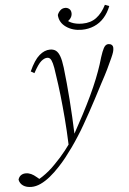

<svg xmlns="http://www.w3.org/2000/svg" viewBox="-152 -753 698 1041"><g transform="rotate(-5 197.0 -232.5)"><path d="M-23 243Q-51 243 -68.5 231Q-86 219 -90 198Q-86 183 -75 175Q-64 167 -48 167Q-33 167 -19 173.5Q-5 180 10 193L34 213L28 217H7L4 214Q23 204 41 192Q59 180 77 165Q95 150 113 131Q144 100 173 63.5Q202 27 228 -14Q259 -70 286 -121.5Q313 -173 335.5 -220.5Q358 -268 374.5 -309.5Q391 -351 402 -385Q415 -430 424 -453Q433 -476 441 -484Q449 -492 459 -492Q470 -492 477 -486Q484 -480 484 -469Q484 -458 480.5 -446.5Q477 -435 468 -415Q455 -386 440.5 -356Q426 -326 402 -282Q380 -240 360.5 -202.5Q341 -165 322.5 -132Q304 -99 286.5 -68Q269 -37 250 -8Q231 22 212 48.5Q193 75 173.5 100Q154 125 131 149Q106 176 79.5 197.5Q53 219 27 231Q1 243 -23 243ZM197 36Q194 -46 188.5 -112.5Q183 -179 176.5 -237.5Q170 -296 161 -354Q156 -394 150.5 -413.5Q145 -433 138.5 -440Q132 -447 122 -447Q107 -447 89.5 -432.5Q72 -418 46 -370L27 -381Q54 -441 82.5 -465.5Q111 -490 141 -490Q160 -490 172.5 -481Q185 -472 193.5 -449.5Q202 -427 207 -386Q212 -344 216 -300.5Q220 -257 223.5 -211Q227 -165 229.5 -115.5Q232 -66 234 -14H245ZM323 -582Q273 -582 237.5 -607Q202 -632 200 -673Q205 -687 216 -697.5Q227 -708 243 -708Q256 -708 265.5 -699.5Q275 -691 275 -675Q275 -660 264.5 -647Q254 -634 236 -626L228 -660Q243 -638 268 -626.5Q293 -615 329 -615Q374 -615 405.5 -638.5Q437 -662 459 -706L482 -697Q468 -661 445 -635Q422 -609 390.5 -595.5Q359 -582 323 -582Z"/></g></svg>

Font: Source Serif 4 18pt Light
Style: Italic
Weight: 300
Italic angle: -12°
Designer: Frank Grießhammer
Foundry: Adobe Systems Incorporated
Version: Version 4.004;hotconv 1.0.116;makeotfexe 2.5.65601